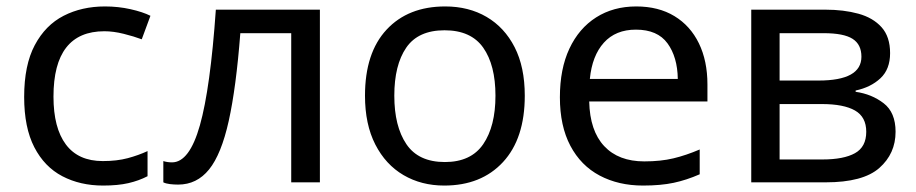

<svg xmlns="http://www.w3.org/2000/svg" viewBox="-20 -566 2843 596"><path d="M300 10Q229 10 173.5 -19Q118 -48 86.5 -109Q55 -170 55 -265Q55 -364 88 -426Q121 -488 177.5 -517Q234 -546 306 -546Q347 -546 385 -537.5Q423 -529 447 -517L420 -444Q396 -453 364 -461Q332 -469 304 -469Q146 -469 146 -266Q146 -169 184.5 -117.5Q223 -66 299 -66Q343 -66 376.5 -75Q410 -84 438 -97V-19Q411 -5 378.5 2.5Q346 10 300 10Z M973 0H884V-463H726Q713 -294 690 -190.5Q667 -87 629 -40Q591 7 533 7Q520 7 507.5 5.5Q495 4 487 0V-66Q493 -64 500 -63Q507 -62 514 -62Q568 -62 600.5 -177Q633 -292 650 -536H973Z M1609 -269Q1609 -136 1541.5 -63Q1474 10 1359 10Q1288 10 1232.5 -22.5Q1177 -55 1145 -117.5Q1113 -180 1113 -269Q1113 -402 1180 -474Q1247 -546 1362 -546Q1435 -546 1490.5 -513.5Q1546 -481 1577.5 -419.5Q1609 -358 1609 -269ZM1204 -269Q1204 -174 1241.5 -118.5Q1279 -63 1361 -63Q1442 -63 1480 -118.5Q1518 -174 1518 -269Q1518 -364 1480 -418Q1442 -472 1360 -472Q1278 -472 1241 -418Q1204 -364 1204 -269Z M1955 -546Q2024 -546 2073.5 -516Q2123 -486 2149.5 -431.5Q2176 -377 2176 -304V-251H1809Q1811 -160 1855.5 -112.5Q1900 -65 1980 -65Q2031 -65 2070.5 -74.5Q2110 -84 2152 -102V-25Q2111 -7 2071 1.5Q2031 10 1976 10Q1900 10 1841.5 -21Q1783 -52 1750.5 -113.5Q1718 -175 1718 -264Q1718 -352 1747.5 -415Q1777 -478 1830.5 -512Q1884 -546 1955 -546ZM1954 -474Q1891 -474 1854.5 -433.5Q1818 -393 1811 -321H2084Q2083 -389 2052 -431.5Q2021 -474 1954 -474Z M2743 -401Q2743 -351 2713 -323Q2683 -295 2636 -285V-281Q2686 -274 2723 -245.5Q2760 -217 2760 -157Q2760 -89 2709.5 -44.5Q2659 0 2543 0H2312V-536H2542Q2599 -536 2644.5 -523.5Q2690 -511 2716.5 -481.5Q2743 -452 2743 -401ZM2654 -390Q2654 -428 2626.5 -445.5Q2599 -463 2537 -463H2400V-316H2521Q2654 -316 2654 -390ZM2669 -157Q2669 -203 2634 -223Q2599 -243 2531 -243H2400V-71H2533Q2599 -71 2634 -90.5Q2669 -110 2669 -157Z"/></svg>

Font: Noto IKEA Latin
Style: Regular
Weight: 400
Designer: Monotype Design Team
Foundry: Monotype Imaging Inc.
Version: Version 1.0